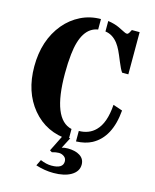

<svg xmlns="http://www.w3.org/2000/svg" viewBox="-134 -799 894 1107"><g transform="rotate(15 313.0 -245.0)"><path d="M372.1 -52.7Q433.1 -53.7 470.7 -91.8Q519 -139.6 526.4 -250L582.5 -231Q568.8 -67.9 465.8 -12.7Q427.2 7.8 372.1 9.8ZM209 -353Q209 -79.1 328.6 -52.7V9.8Q192.9 3.9 109.4 -96.2Q27.8 -194.8 27.8 -346.2Q27.8 -502.9 113.3 -606Q153.8 -654.3 209 -681.6Q264.2 -709 328.6 -709V-646.5Q232.4 -631.3 214.8 -467.8Q209 -416 209 -353ZM372.1 -709Q412.1 -703.1 439.7 -689.9Q467.3 -676.8 477.3 -671.4Q487.3 -666 494.1 -666Q501 -666 506.1 -673.8Q511.2 -681.6 517.1 -693.8H563.5V-441.9H526.4Q514.2 -459 498 -498.8Q481.9 -538.6 471.4 -560.5Q460.9 -582.5 447.3 -600.6Q415.5 -641.1 372.1 -646.5ZM253.4 106 240.7 98.1 289.1 1H335.4L301.8 65.9Q317.9 61 338.1 61Q358.4 61 377 65.2Q395.5 69.3 409.2 78.1Q438.5 96.2 438.5 130.9Q438.5 171.9 397 196.3Q357.4 219.2 292.5 219.2Q240.7 219.2 187 202.1L204.6 166Q239.7 181.2 271 181.2Q339.8 181.2 339.8 138.2Q339.8 119.6 325.7 109.4Q311.5 99.1 294.2 99.1Q276.9 99.1 253.4 106Z"/></g></svg>

Font: Stardos Stencil
Style: Bold
Weight: 700
Designer: vernon adams
Foundry: vernon adams
Version: Version 1.000